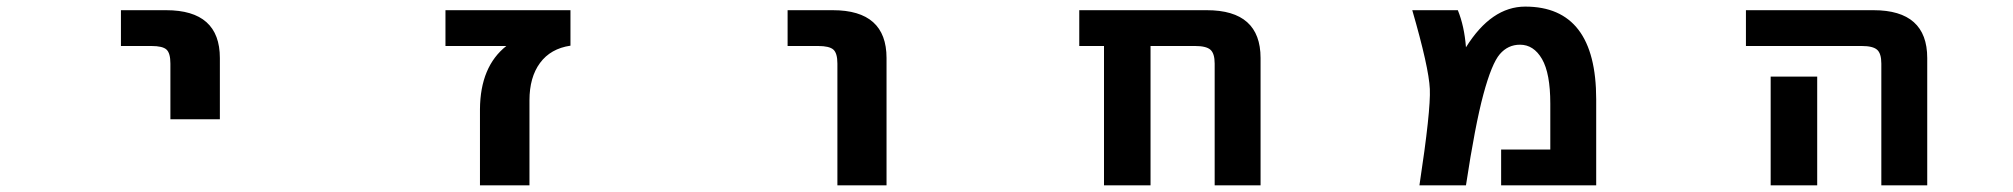

<svg xmlns="http://www.w3.org/2000/svg" viewBox="-20 -554 6040 576"><path d="M342.8 -416V-523.4H478.5Q639.6 -523.4 639.6 -379.9V-196.3H491.2V-363.3Q491.2 -394.5 479.5 -405.3Q467.8 -416 434.6 -416Z M1499 -416H1316.4V-523.4H1691.4V-417Q1631.8 -408.2 1600.1 -365.2Q1568.4 -322.3 1568.4 -252.9V2H1419.9V-226.6Q1420.9 -354.5 1499 -416Z M2342.8 -416V-523.4H2478.5Q2639.6 -523.4 2639.6 -379.9V2H2492.2V-363.3Q2492.2 -394.5 2480 -405.3Q2467.8 -416 2434.6 -416Z M3624 -363.3Q3624 -393.6 3611.3 -404.8Q3598.6 -416 3565.4 -416H3431.6V2H3292V-416H3217.8V-523.4H3600.6Q3761.7 -523.4 3761.7 -379.9V2H3624Z M4377.9 -412.1Q4454.1 -534.2 4555.7 -534.2Q4768.6 -534.2 4768.6 -255.9V2H4483.4V-105.5H4630.9V-243.2Q4630.9 -334 4606 -377Q4581.1 -419.9 4540 -419.9Q4503.9 -419.9 4479.5 -391.6Q4455.1 -363.3 4430.2 -271Q4405.3 -178.7 4377.9 2H4238.3Q4272.5 -222.7 4269.5 -287.1Q4266.6 -351.6 4216.8 -523.4H4353.5Q4373 -475.6 4377.9 -412.1Z M5217.8 -416V-523.4H5600.6Q5761.7 -523.4 5761.7 -379.9V2H5624V-363.3Q5624 -393.6 5611.3 -404.8Q5598.6 -416 5565.4 -416ZM5431.6 -324.2V-132.8V2H5292V-132.8V-324.2Z"/></svg>

Font: Gen Shin Gothic Monospace Bold
Style: Bold
Weight: 700
Designer: [Source Han Sans]
Ryoko NISHIZUKA  (kana & ideographs); Paul D. Hunt (Latin, Greek & Cyrillic); Wenlong ZHANG  (bopomofo
Version: Version 1.002.20150607